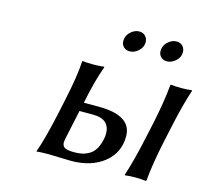

<svg xmlns="http://www.w3.org/2000/svg" viewBox="-93 -730 915 841"><g transform="rotate(15 364.5 -309.5)"><path d="M586.9 -180.2 602.1 -250Q623.5 -351.1 630.9 -430.2L633.8 -433.1Q650.4 -430.2 680.2 -430.2Q708 -430.2 728 -433.1L729 -430.2Q705.1 -358.4 682.1 -250L667 -180.2Q644.5 -73.7 638.2 0L634.8 2.9Q616.2 0 588.9 0Q559.6 0 541 2.9L540 0Q563 -69.3 586.9 -180.2ZM411.1 -126Q414.1 -139.2 414.1 -152.8Q414.1 -182.1 395.8 -200Q377.4 -217.8 336.9 -217.8H275.9L247.1 -83Q245.1 -71.3 245.1 -67.9Q245.1 -50.8 257.6 -43.9Q270 -37.1 299.8 -37.1Q320.3 -37.1 336.4 -40.8Q352.5 -44.4 368.2 -53.7Q383.8 -63 394.8 -81.3Q405.8 -99.6 411.1 -126ZM285.2 -258.8 284.2 -257.8H352.1Q502 -257.8 502 -163.1Q502 -87.9 444.6 -42.5Q387.2 2.9 296.9 2.9Q275.9 2.9 243.4 1.5Q210.9 0 189.9 0Q174.3 0 161.9 0.7Q149.4 1.5 144.5 2L140.1 2.9V0Q161.6 -58.6 188 -179.2L203.1 -250Q227.5 -363.3 231 -430.2L232.9 -433.1Q245.6 -430.2 280.8 -430.2Q295.9 -430.2 308.3 -430.9Q320.8 -431.6 325.2 -432.6L330.1 -433.1L331.1 -430.2Q305.7 -361.8 285.2 -258.8ZM382.8 -574.2Q386.2 -593.8 403.3 -607.9Q420.4 -622.1 439.9 -622.1Q457 -622.1 467.5 -610.8Q478 -599.6 478 -583Q478 -561 459.7 -543.9Q441.4 -526.9 419.9 -526.9Q402.8 -526.9 392.3 -537.4Q381.8 -547.9 381.8 -564Q381.8 -570.3 382.8 -574.2ZM551.8 -574.2Q555.2 -593.8 572.3 -607.9Q589.4 -622.1 608.9 -622.1Q626 -622.1 636.5 -610.8Q647 -599.6 647 -583Q647 -561 628.7 -543.9Q610.4 -526.9 588.9 -526.9Q571.8 -526.9 561.3 -537.4Q550.8 -547.9 550.8 -564Q550.8 -570.3 551.8 -574.2Z"/></g></svg>

Font: Linear Smooth
Style: Italic
Weight: 400
Designer: Philipp H. Poll, Flanker
Foundry: Philipp H. Poll, reworked by Flanker
Version: Version 1.061 | FøM Fix